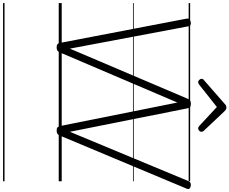

<svg xmlns="http://www.w3.org/2000/svg" viewBox="-146 -1024 1544 1293"><g transform="rotate(90 626.5 -377.0)"><path d="M298 14Q284 14 277 8.5Q270 3 268 -11L105 -861Q103 -873 108 -879.5Q113 -886 127 -889Q141 -891 148 -887.5Q155 -884 157 -871L307 -75L644 -867Q650 -880 657 -885Q664 -890 678 -890Q694 -890 700 -885Q706 -880 709 -867L867 -75L1198 -871Q1204 -884 1212 -887.5Q1220 -891 1232 -889Q1247 -886 1251 -878.5Q1255 -871 1249 -859L893 -9Q888 4 880.5 9Q873 14 858 14Q844 14 837.5 8.5Q831 3 828 -11L670 -799L333 -9Q328 4 320.5 9Q313 14 298 14ZM532 -939Q525 -939 517.5 -946.5Q510 -954 510 -962Q510 -966 511.5 -969.5Q513 -973 517 -976L677 -1116Q684 -1123 689.5 -1126Q695 -1129 704 -1129Q712 -1129 717.5 -1125.5Q723 -1122 729 -1116L862 -975Q865 -971 866 -967.5Q867 -964 867 -961Q867 -952 859.5 -945.5Q852 -939 844 -939Q839 -939 835 -941.5Q831 -944 826 -948L700 -1065L551 -947Q546 -943 541.5 -941Q537 -939 532 -939ZM0 365H1200V375H0ZM0 -20H1200V0H0ZM0 -505H1200V-500H0ZM0 -885H1200V-875H0Z"/></g></svg>

Font: Playwrite GB J Guides
Style: Italic
Weight: 400
Italic angle: -7.01216°
Designer: Veronika Burian, José Scaglione
Foundry: TypeTogether
Version: Version 1.003